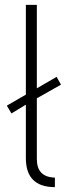

<svg xmlns="http://www.w3.org/2000/svg" viewBox="-20 -760 281 787"><path d="M8 -327 86 -372V-740H131V-398L212 -445L230 -413L131 -357V-108Q131 -34 205 -32V7Q86 7 86 -112V-331L27 -295Z"/></svg>

Font: Oxanium ExtraLight
Style: Regular
Weight: 200
Designer: Severin Meyer
Version: Version 2.000